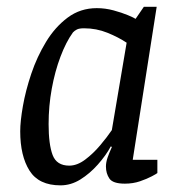

<svg xmlns="http://www.w3.org/2000/svg" viewBox="-20 -537 534 566"><path d="M158.3 9.4Q94.4 9.4 67 -34Q39.6 -77.4 39.6 -150Q39.6 -179.2 47.5 -224.3Q55.4 -269.5 72.2 -319.6Q89.1 -369.8 115.7 -413.5Q142.2 -457.3 179.6 -485.2Q216.9 -513 265.3 -513Q290.2 -513 314.7 -506.4Q339.3 -499.7 357.2 -492.2Q375.2 -484.6 379.7 -481.4L404.1 -517H441.9L371.3 -66H443.9V-26.9Q441.9 -24.9 427.6 -17.3Q413.3 -9.7 392.7 -2.6Q372.1 4.4 348.2 4.4Q312.6 4.4 302.5 -10.7Q292.3 -25.8 292.3 -45.9Q292.3 -58.3 296.9 -71.9Q301.5 -85.4 309.8 -103.6L306.8 -105.6Q291.9 -78.3 268.3 -51.8Q244.8 -25.3 216.9 -7.9Q189.1 9.4 158.3 9.4ZM184.2 -48.7Q207.4 -48.7 231.1 -66.5Q254.8 -84.3 275.2 -108.5Q295.7 -132.8 309.7 -153.5L353.3 -411.1Q329.3 -427.2 296.7 -440.4Q264.1 -453.6 227.8 -453.6Q213.6 -453.6 206.7 -450.1Q199.8 -446.6 195 -441.4Q174.5 -413.1 158.2 -369.7Q141.8 -326.2 132.6 -275.5Q123.3 -224.7 123.3 -171Q123.3 -111.5 135.1 -80.1Q147 -48.7 184.2 -48.7Z"/></svg>

Font: Faustina Light
Style: Italic
Weight: 300
Italic angle: -8°
Designer: Alfonso Garcia
Foundry: http://www.omnibus-type.com
Version: Version 1.200